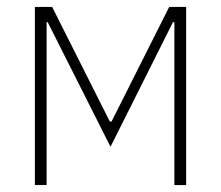

<svg xmlns="http://www.w3.org/2000/svg" viewBox="-20 -536 640 556"><path d="M81 -516H131L298 -184H303L470 -516H519V0H485V-472H481L300 -111L118 -472H115V0H81Z"/></svg>

Font: IBM Plex Mono ExtLt
Style: Regular
Weight: 200
Monospace: yes
Designer: Mike Abbink, Paul van der Laan, Pieter van Rosmalen
Foundry: Bold Monday
Version: Version 2.3